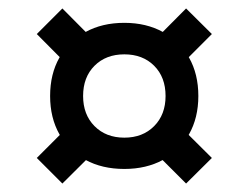

<svg xmlns="http://www.w3.org/2000/svg" viewBox="-20 -476 588 454"><path d="M127.5 -456 204.5 -378.5 144 -318 67 -395.5ZM67 -102.5 148 -183.5 208.5 -122.5 127.5 -42ZM274 -422Q326 -422 365.5 -400.2Q405 -378.5 427 -339.8Q449 -301 449 -249Q449 -197.5 427 -158.5Q405 -119.5 365.5 -98Q326 -76.5 274 -76.5Q221.5 -76.5 182 -98Q142.5 -119.5 120.5 -158.5Q98.5 -197.5 98.5 -249Q98.5 -301 120.5 -339.8Q142.5 -378.5 182 -400.2Q221.5 -422 274 -422ZM274 -150.5Q317.5 -150.5 344.5 -177.8Q371.5 -205 371.5 -249Q371.5 -293.5 344.5 -320.5Q317.5 -347.5 274 -347.5Q230.5 -347.5 203.5 -320.5Q176.5 -293.5 176.5 -249Q176.5 -205 203.5 -177.8Q230.5 -150.5 274 -150.5ZM481 -395.5 402 -316.5 341.5 -377 420 -456ZM481 -102.5 420 -42 343.5 -118.5 404 -179Z"/></svg>

Font: Newsreader 9pt SemiBold
Style: Regular
Weight: 600
Designer: Hugues Gentile
Foundry: Production Type
Version: Version 1.003